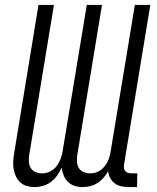

<svg xmlns="http://www.w3.org/2000/svg" viewBox="-20 -755 640 783"><path d="M121 8Q104 8 89 3.5Q74 -1 62.5 -11.5Q51 -22 44.5 -36.5Q38 -51 35.5 -66.5Q33 -82 34 -98.5Q35 -115 38 -132L137 -735H200L99 -122Q97 -108 98 -94Q99 -80 106 -69Q113 -58 126 -53Q139 -48 153 -48Q169 -48 185 -56Q201 -64 211.5 -78.5Q222 -93 228 -109.5Q234 -126 236 -142L334 -735H396L295 -122Q293 -108 294 -94Q295 -80 302 -69Q309 -58 322 -53Q335 -48 349 -48Q366 -48 381.5 -56Q397 -64 408 -78.5Q419 -93 424.5 -109.5Q430 -126 432 -142L530 -735H593L486 -85Q485 -78 485.5 -70.5Q486 -63 490.5 -57.5Q495 -52 502.5 -50Q510 -48 517 -48H540L539 8H507Q491 8 476 5Q461 2 449 -6.5Q437 -15 430 -28Q423 -41 421 -57Q413 -43 402.5 -30.5Q392 -18 378 -9Q364 0 348 4Q332 8 317 8Q300 8 284.5 3Q269 -2 257.5 -13Q246 -24 240 -39Q234 -54 231 -71Q224 -54 213 -39Q202 -24 187.5 -13Q173 -2 155.5 3Q138 8 121 8Z"/></svg>

Font: Iosevka Light Extended
Style: Italic
Weight: 300
Width: 7
Italic angle: -9°
Monospace: yes
Designer: Belleve Invis
Foundry: Belleve Invis
Version: Version 32.5.0; ttfautohint (v1.8.4)